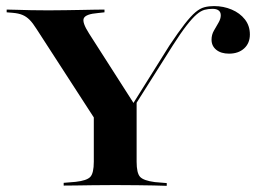

<svg xmlns="http://www.w3.org/2000/svg" viewBox="-20 -602 844 622"><path d="M323.4 -160.5 98.4 -508.1Q86.3 -527.4 75.8 -537.9Q65.3 -548.4 52.8 -553.6Q40.3 -558.9 21 -560.5L1.6 -562.1V-571Q16.1 -571 36.3 -570.2Q56.5 -569.4 81 -569Q105.6 -568.5 133.9 -568.5H135.5H139.5Q166.9 -568.5 192.7 -569Q218.5 -569.4 241.9 -569.8Q265.3 -570.2 284.7 -570.6Q304 -571 318.5 -571V-562.1L296.8 -559.7Q258.1 -556.5 251.6 -543.1Q245.2 -529.8 268.5 -493.5L416.1 -262.9L400.8 -250L529 -454.8Q558.1 -498.4 578.2 -524.2Q598.4 -550 613.3 -562.5Q628.2 -575 642.3 -578.6Q656.5 -582.3 673.4 -582.3Q704 -582.3 730.6 -571Q757.3 -559.7 773.4 -539.1Q789.5 -518.5 789.5 -490.3Q789.5 -462.1 771 -445.2Q752.4 -428.2 721.8 -428.2Q696 -428.2 680.6 -440.7Q665.3 -453.2 665.3 -473.4Q665.3 -489.5 673 -502.8Q680.6 -516.1 687.9 -528.6Q695.2 -541.1 695.2 -552.4Q695.2 -562.9 688.3 -568.1Q681.5 -573.4 668.5 -573.4Q654.8 -573.4 642.7 -570.2Q630.6 -566.9 616.9 -555.2Q603.2 -543.5 584.7 -519.8Q566.1 -496 540.3 -455.6L354 -160.5ZM342.7 -2.4Q310.5 -2.4 281.5 -2Q252.4 -1.6 228.2 -1.2Q204 -0.8 186.3 -0.8V-9.7L225 -12.9Q261.3 -16.9 272.6 -29Q283.9 -41.1 283.9 -78.2V-250.8L370.2 -196.8L422.6 -279V-78.2Q422.6 -41.1 433.9 -29Q445.2 -16.9 481.5 -12.1L520.2 -8.9V0Q502.4 -0.8 478.2 -1.2Q454 -1.6 425 -2Q396 -2.4 363.7 -2.4H353.2Z"/></svg>

Font: Playfair 144pt SemiExpanded ExtraBold
Style: Regular
Weight: 800
Width: 6
Designer: Claus Eggers Sørensen
Foundry: Claus Eggers Sørensen
Version: Version 2.203